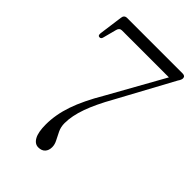

<svg xmlns="http://www.w3.org/2000/svg" viewBox="-211 -786 878 878"><g transform="rotate(45 228.0 -347.0)"><path d="M252 -40Q252 -19 240.5 -6.5Q229 6 207.5 6Q184.5 6 171 -18.8Q157.5 -43.5 157.5 -92.5Q157.5 -156 180.5 -223Q203.5 -290 254 -375.5L403.5 -643H99.5Q84 -643 79.5 -625L62.5 -560.5Q59.5 -547.5 49.5 -548Q38 -548 40 -565.5L55.5 -679.5Q57.5 -700 76.5 -700H435Q452.5 -700 452.5 -685Q452.5 -676 442.5 -661.5L296.5 -392.5Q255 -319 234.5 -261.8Q214 -204.5 214 -157.5Q214 -133.5 223.5 -113.2Q233 -93 242.5 -75.2Q252 -57.5 252 -40Z"/></g></svg>

Font: Fraunces 144pt S050 Light
Style: Regular
Weight: 300
Version: Version 1.000; ttfautohint (v1.8.3)